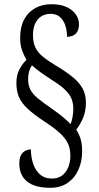

<svg xmlns="http://www.w3.org/2000/svg" viewBox="-20 -780 471 914"><path d="M220 114Q181 114 153 106Q125 98 107 82.5Q89 67 80.5 46Q72 25 72 -1Q72 -28 80.5 -42.5Q89 -57 102 -63Q115 -69 127 -69Q127 -35 137 -3Q147 29 169.5 49.5Q192 70 227 70Q256 70 275.5 55.5Q295 41 305 16Q315 -9 315 -39Q315 -59 310.5 -77Q306 -95 293.5 -114Q281 -133 255.5 -155Q230 -177 188 -204Q140 -236 111.5 -262.5Q83 -289 70.5 -317.5Q58 -346 58 -384Q58 -422 72 -449Q86 -476 106 -495Q93 -518 84.5 -542Q76 -566 76 -601Q76 -652 95 -687.5Q114 -723 148 -741.5Q182 -760 225 -760Q269 -760 298 -746Q327 -732 341.5 -710.5Q356 -689 356 -664Q356 -636 341.5 -620.5Q327 -605 299 -605Q299 -634 291 -658.5Q283 -683 266 -698.5Q249 -714 221 -714Q182 -714 159.5 -687Q137 -660 137 -613Q137 -578 148.5 -554Q160 -530 183 -511Q206 -492 241 -471Q293 -440 325.5 -413.5Q358 -387 373.5 -358Q389 -329 389 -291Q389 -251 375.5 -219Q362 -187 343 -163Q351 -150 357.5 -135.5Q364 -121 367.5 -103Q371 -85 371 -59Q371 -12 353.5 27.5Q336 67 302 90.5Q268 114 220 114ZM316 -189Q321 -201 325 -221Q329 -241 329 -263Q329 -286 321.5 -307Q314 -328 292.5 -350Q271 -372 229 -398Q201 -416 176.5 -433.5Q152 -451 132 -469Q125 -459 119.5 -442.5Q114 -426 114 -402Q114 -375 124 -354.5Q134 -334 159.5 -312.5Q185 -291 229 -261Q261 -239 283.5 -219.5Q306 -200 316 -189Z"/></svg>

Font: Noto Serif Khmer ExtraCondensed
Style: Regular
Weight: 400
Width: 2
Designer: Danh Hong and the Monotype Design Team
Foundry: Monotype Imaging Inc.
Version: Version 2.004